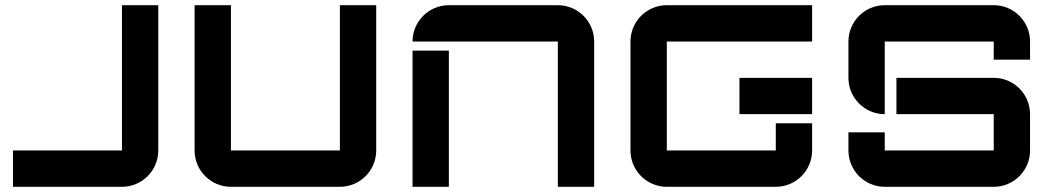

<svg xmlns="http://www.w3.org/2000/svg" viewBox="-20 -720 4060 740"><path d="M590 -140V-700H450V-140H30V0H450C527.3 0 590 -62.7 590 -140Z M1290 0C1367.3 0 1430 -62.7 1430 -140V-700H1290V-140H870V-700H730V-140C730 -62.7 792.7 0 870 0Z M2130 -700H1710C1632.7 -700 1570 -637.3 1570 -560H2130V0H2270V-560C2270 -637.3 2207.3 -700 2130 -700ZM1570 0H1710V-525H1570Z M2410 -560V-140C2410 -62.7 2472.7 0 2550 0H2970C3047.3 0 3110 -62.7 3110 -140V-245H2970V-140H2550V-560H3110V-700H2550C2472.7 -700 2410 -637.3 2410 -560ZM2830 -280H3110V-420H2830Z M3250 -560V-420C3250 -342.7 3312.7 -280 3390 -280V-560H3810V-490H3950V-560C3950 -637.3 3887.3 -700 3810 -700H3390C3312.7 -700 3250 -637.3 3250 -560ZM3250 -140C3250 -62.7 3312.7 0 3390 0H3810C3887.3 0 3950 -62.7 3950 -140V-280C3950 -357.3 3887.3 -420 3810 -420H3435V-280H3810V-140H3390V-210H3250Z"/></svg>

Font: Abstante
Style: Regular
Weight: 500
Designer: Valerio Brotto (Silverblur_type)
Version: Version 1.000;Glyphs 3.1.2 (3151)